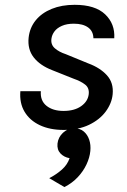

<svg xmlns="http://www.w3.org/2000/svg" viewBox="-20 -514 514 778"><path d="M237.5 12.5Q182 12.5 141.2 -6.8Q100.5 -26 79.5 -61.2Q58.5 -96.5 62.5 -144.5H145.5Q142.5 -106 168.5 -85.2Q194.5 -64.5 237.5 -64.5Q281.5 -64.5 308.8 -83.8Q336 -103 339.5 -132Q342.5 -157.5 325 -171.2Q307.5 -185 278.5 -195L192 -229.5Q142.5 -248.5 116.8 -281.2Q91 -314 96 -361.5Q100.5 -402 124.8 -431.8Q149 -461.5 189.5 -478Q230 -494.5 282.5 -494.5Q365.5 -494.5 406 -456Q446.5 -417.5 443 -359H358.5Q358 -387.5 337 -402.8Q316 -418 279.5 -418Q250.5 -418 230.8 -409.2Q211 -400.5 200.8 -386.8Q190.5 -373 188.5 -357.5Q185 -333.5 202 -318.5Q219 -303.5 246.5 -294.5L338 -257Q385.5 -239.5 413.2 -209Q441 -178.5 436.5 -132Q433 -95.5 408.5 -62.2Q384 -29 340.8 -8.2Q297.5 12.5 237.5 12.5ZM241 244 179.5 208Q208.5 193 230.8 173.2Q253 153.5 262 127Q239.5 123 225 107.8Q210.5 92.5 213 67.5Q216 42 235.2 24Q254.5 6 281.5 6Q304.5 6 319.5 18.8Q334.5 31.5 341.5 52.2Q348.5 73 346 98Q343.5 124.5 330.5 152.2Q317.5 180 295 204Q272.5 228 241 244Z"/></svg>

Font: Karla Medium
Style: Italic
Weight: 500
Italic angle: -8°
Designer: Jonathan Pinhorn
Version: Version 2.001